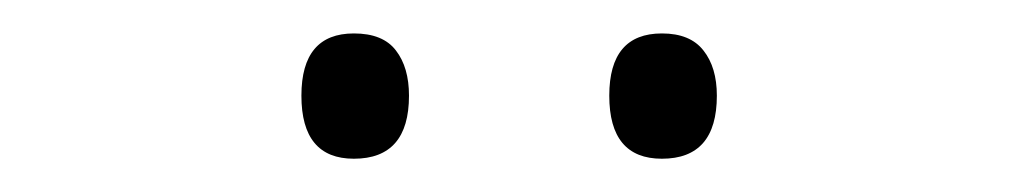

<svg xmlns="http://www.w3.org/2000/svg" viewBox="-20 -737 617 116"><path d="M162.1 -679.2Q162.1 -716.8 193.8 -716.8Q211.4 -716.8 219.2 -706.5Q227.1 -696.3 227.1 -679.2Q227.1 -641.1 193.8 -641.1Q162.1 -641.1 162.1 -679.2ZM348.1 -679.2Q348.1 -716.8 379.9 -716.8Q397 -716.8 405 -706.5Q413.1 -696.3 413.1 -679.2Q413.1 -641.1 379.9 -641.1Q348.1 -641.1 348.1 -679.2Z"/></svg>

Font: Open Sans Light
Style: Regular
Weight: 300
Designer: Monotype Design Team
Foundry: Monotype Imaging Inc.
Version: Version 3.000; ttfautohint (v1.8.4)